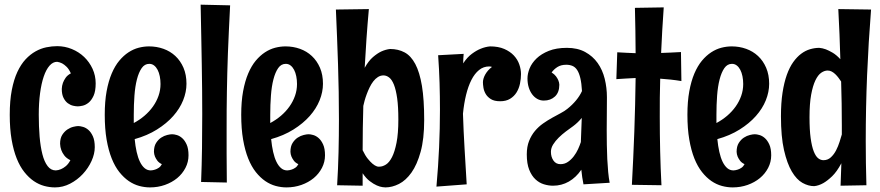

<svg xmlns="http://www.w3.org/2000/svg" viewBox="-20 -774 3792 827"><path d="M392.1 -415Q392.1 -381.3 383.1 -361.6Q374 -341.8 361.6 -331.8Q349.1 -321.8 336.2 -318.8Q323.2 -315.9 314.9 -315.9Q306.6 -315.9 294.9 -318.6Q283.2 -321.3 272.2 -329.3Q261.2 -337.4 253.7 -352.3Q246.1 -367.2 246.1 -391.1Q246.6 -404.3 251 -417Q254.9 -427.7 262.7 -439Q270.5 -450.2 285.2 -458Q276.9 -476.6 266.8 -486.3Q256.8 -496.1 247.6 -501Q236.8 -506.3 226.1 -507.8Q208 -507.8 193.4 -491.2Q178.7 -474.6 168.5 -444.6Q158.2 -414.6 152.6 -372.6Q147 -330.6 147 -279.8Q147 -229.5 150.6 -185.8Q154.3 -142.1 162.6 -109.6Q170.9 -77.1 185.1 -58.6Q199.2 -40 220.2 -40Q231.4 -40.5 242.7 -45.4Q252.4 -49.3 263.4 -58.3Q274.4 -67.4 283.2 -84Q266.1 -92.3 257.1 -104.2Q248 -116.2 244.1 -127.4Q239.3 -140.6 238.8 -154.8Q238.8 -178.2 248 -192.9Q257.3 -207.5 270 -216.1Q282.7 -224.6 295.9 -227.8Q309.1 -231 316.9 -231Q325.2 -231 337.4 -227.5Q349.6 -224.1 360.8 -214.4Q372.1 -204.6 380.1 -186.8Q388.2 -168.9 388.2 -140.1Q388.2 -111.3 374.3 -80.6Q360.4 -49.8 336.7 -24.4Q313 1 282 17.1Q251 33.2 216.8 33.2Q193.8 33.2 170.4 26.9Q147 20.5 125.5 5.9Q104 -8.8 85 -32.7Q65.9 -56.6 52 -91.3Q38.1 -126 30 -172.6Q22 -219.2 22 -279.8Q22 -340.3 30.8 -386Q39.6 -431.6 54.9 -464.4Q70.3 -497.1 90.3 -518.6Q110.4 -540 133.1 -552.7Q155.8 -565.4 179.7 -570.3Q203.6 -575.2 226.1 -575.2Q259.3 -575.2 289.6 -562.7Q319.8 -550.3 342.5 -528.6Q365.2 -506.8 378.7 -477.5Q392.1 -448.2 392.1 -415Z M792 -105Q792 -76.2 778.8 -50.8Q765.6 -25.4 743.2 -6.8Q720.7 11.7 690.4 22.5Q660.2 33.2 626 33.2Q603 33.2 579.6 26.9Q556.2 20.5 534.7 5.9Q513.2 -8.8 494.1 -32.7Q475.1 -56.6 461.2 -91.3Q447.3 -126 439.2 -172.6Q431.2 -219.2 431.2 -279.8Q431.2 -336.9 439.2 -380.9Q447.3 -424.8 461.2 -457.5Q475.1 -490.2 493.7 -512.5Q512.2 -534.7 533.4 -548.6Q554.7 -562.5 577.4 -568.4Q600.1 -574.2 622.1 -574.2Q654.8 -574.2 684.1 -563.7Q713.4 -553.2 735.4 -532.7Q757.3 -512.2 770.3 -482.2Q783.2 -452.1 783.2 -413.1Q783.2 -377.9 768.8 -342Q754.4 -306.2 726.1 -274.2Q697.8 -242.2 656 -216.1Q614.3 -189.9 560.1 -174.8Q563 -144.5 568.6 -119.6Q574.2 -94.7 582.8 -77.1Q591.3 -59.6 602.8 -49.8Q614.3 -40 629.4 -40Q639.2 -40.5 647.9 -43.5Q655.8 -45.9 663.8 -51.3Q671.9 -56.6 677.2 -66.9Q664.6 -72.8 657.7 -82Q650.9 -91.3 647.5 -99.6Q643.6 -109.4 643.1 -120.1Q643.1 -143.6 652.3 -158.2Q661.6 -172.9 674.3 -181.2Q687 -189.5 700.2 -192.6Q713.4 -195.8 721.2 -195.8Q729.5 -195.8 741.5 -192.4Q753.4 -189 764.6 -179.2Q775.9 -169.4 783.9 -151.6Q792 -133.8 792 -105ZM671.4 -412.1Q671.4 -429.7 668.2 -445.6Q665 -461.4 658.9 -473.1Q652.8 -484.9 643.8 -491.9Q634.8 -499 623 -499Q603 -499 590.3 -480.7Q577.6 -462.4 569.8 -432.1Q562 -401.9 559.1 -362.3Q556.2 -322.8 556.2 -279.8V-244.1Q581.1 -257.3 602.3 -275.4Q623.5 -293.5 638.9 -315.2Q654.3 -336.9 662.8 -361.3Q671.4 -385.7 671.4 -412.1Z M971.2 -751Q968.3 -691.4 965.8 -640.6Q963.4 -589.8 961.7 -544.9Q960 -500 959 -459.5Q958 -418.9 957.3 -379.4Q956.5 -339.8 956.3 -299.8Q956.1 -259.8 956.1 -215.8Q956.1 -167 956.1 -111.3Q956.1 -55.7 957 12.2L846.2 9.8Q849.1 -64 850.1 -135.5Q851.1 -207 851.1 -282.2Q851.1 -332.5 850.6 -385.5Q850.1 -438.5 849.1 -496.3Q848.1 -554.2 846.9 -618.2Q845.7 -682.1 844.2 -753.9Z M1379.9 -105Q1379.9 -76.2 1366.7 -50.8Q1353.5 -25.4 1331.1 -6.8Q1308.6 11.7 1278.3 22.5Q1248 33.2 1213.9 33.2Q1190.9 33.2 1167.5 26.9Q1144 20.5 1122.6 5.9Q1101.1 -8.8 1082 -32.7Q1063 -56.6 1049.1 -91.3Q1035.2 -126 1027.1 -172.6Q1019 -219.2 1019 -279.8Q1019 -336.9 1027.1 -380.9Q1035.2 -424.8 1049.1 -457.5Q1063 -490.2 1081.5 -512.5Q1100.1 -534.7 1121.3 -548.6Q1142.6 -562.5 1165.3 -568.4Q1188 -574.2 1210 -574.2Q1242.7 -574.2 1272 -563.7Q1301.3 -553.2 1323.2 -532.7Q1345.2 -512.2 1358.2 -482.2Q1371.1 -452.1 1371.1 -413.1Q1371.1 -377.9 1356.7 -342Q1342.3 -306.2 1314 -274.2Q1285.6 -242.2 1243.9 -216.1Q1202.1 -189.9 1147.9 -174.8Q1150.9 -144.5 1156.5 -119.6Q1162.1 -94.7 1170.7 -77.1Q1179.2 -59.6 1190.7 -49.8Q1202.1 -40 1217.3 -40Q1227.1 -40.5 1235.8 -43.5Q1243.7 -45.9 1251.7 -51.3Q1259.8 -56.6 1265.1 -66.9Q1252.4 -72.8 1245.6 -82Q1238.8 -91.3 1235.4 -99.6Q1231.4 -109.4 1231 -120.1Q1231 -143.6 1240.2 -158.2Q1249.5 -172.9 1262.2 -181.2Q1274.9 -189.5 1288.1 -192.6Q1301.3 -195.8 1309.1 -195.8Q1317.4 -195.8 1329.3 -192.4Q1341.3 -189 1352.5 -179.2Q1363.8 -169.4 1371.8 -151.6Q1379.9 -133.8 1379.9 -105ZM1259.3 -412.1Q1259.3 -429.7 1256.1 -445.6Q1252.9 -461.4 1246.8 -473.1Q1240.7 -484.9 1231.7 -491.9Q1222.7 -499 1210.9 -499Q1190.9 -499 1178.2 -480.7Q1165.5 -462.4 1157.7 -432.1Q1149.9 -401.9 1147 -362.3Q1144 -322.8 1144 -279.8V-244.1Q1168.9 -257.3 1190.2 -275.4Q1211.4 -293.5 1226.8 -315.2Q1242.2 -336.9 1250.7 -361.3Q1259.3 -385.7 1259.3 -412.1Z M1568.8 -734.9Q1563 -670.9 1558.6 -608.2Q1554.2 -545.4 1550.8 -481.9Q1567.4 -511.7 1586.4 -528.1Q1605.5 -544.4 1622.1 -552.2Q1641.6 -561 1660.2 -563Q1695.3 -563 1722.7 -548.3Q1750 -533.7 1768.8 -498.3Q1787.6 -462.9 1797.4 -404.1Q1807.1 -345.2 1807.1 -256.8Q1807.1 -175.3 1791.7 -119.9Q1776.4 -64.5 1752.2 -30.5Q1728 3.4 1698.5 18.3Q1668.9 33.2 1640.1 33.2Q1637.2 33.2 1627.2 32Q1617.2 30.8 1603 24.7Q1588.9 18.6 1572.8 6.3Q1556.6 -5.9 1542 -27.8V25.9L1432.1 23.9Q1436.5 -47.4 1438.2 -118.2Q1439.9 -189 1439.9 -259.8Q1439.9 -378.9 1436 -496.3Q1432.1 -613.8 1426.8 -732.9ZM1604 -57.1Q1606.4 -56.2 1609.1 -56.2Q1611.8 -56.2 1614.7 -56.2Q1627.9 -56.2 1642.3 -65.2Q1656.7 -74.2 1668.5 -97.2Q1680.2 -120.1 1688 -159.4Q1695.8 -198.7 1695.8 -259.8Q1695.8 -314.5 1690.7 -350.8Q1685.5 -387.2 1676.8 -409.2Q1668 -431.2 1656.2 -440.2Q1644.5 -449.2 1631.8 -449.2Q1618.7 -449.2 1607.7 -442.1Q1596.7 -435.1 1587.9 -423.6Q1579.1 -412.1 1572 -397.5Q1564.9 -382.8 1559.6 -368.4Q1554.2 -354 1550.5 -340.6Q1546.9 -327.1 1544.9 -317.9Q1542 -221.7 1542 -127Q1553.2 -103.5 1564.5 -89.8Q1575.7 -76.2 1584.5 -68.8Q1594.7 -60.1 1604 -57.1Z M1990.2 20 1859.9 29.8Q1867.7 -57.6 1871.3 -138.9Q1875 -220.2 1875 -301.8Q1875 -359.4 1873.3 -417.2Q1871.6 -475.1 1867.2 -536.1L1977.1 -542Q1976.1 -531.2 1975.6 -521Q1975.1 -510.7 1975.1 -501Q1992.2 -527.3 2012.5 -542.2Q2032.7 -557.1 2050.3 -564Q2070.3 -572.3 2090.8 -574.2Q2126.5 -574.2 2151.9 -563.2Q2177.2 -552.2 2193.4 -534.9Q2209.5 -517.6 2216.8 -496.3Q2224.1 -475.1 2224.1 -455.1Q2224.1 -434.6 2219.7 -413.6Q2215.3 -392.6 2204.8 -375.7Q2194.3 -358.9 2177 -348.4Q2159.7 -337.9 2134.3 -337.9Q2108.9 -337.9 2094.2 -347.2Q2079.6 -356.4 2072 -369.4Q2064.5 -382.3 2062.3 -396.2Q2060.1 -410.2 2060.1 -419.9Q2060.1 -426.8 2062.5 -435.3Q2064.9 -443.8 2069.8 -452.6Q2074.7 -461.4 2082 -470Q2089.4 -478.5 2099.1 -485.8Q2096.2 -486.8 2093 -487.3Q2089.8 -487.8 2086.9 -487.8Q2062.5 -487.8 2043.5 -472.4Q2024.4 -457 2010.5 -429.7Q1996.6 -402.3 1987.5 -365.2Q1978.5 -328.1 1974.1 -284.2Q1976.6 -208.5 1981 -134.3Q1985.4 -60.1 1990.2 20Z M2493.2 20Q2490.2 4.9 2487.8 -10.7Q2485.4 -26.4 2483.9 -43Q2461.4 -9.8 2430.2 8.1Q2398.9 25.9 2361.8 25.9Q2342.8 25.9 2322.8 19.8Q2302.7 13.7 2286.4 -1.5Q2270 -16.6 2259.5 -42.7Q2249 -68.8 2249 -108.9Q2249 -142.1 2258.8 -166.7Q2268.6 -191.4 2284.2 -210Q2299.8 -228.5 2319.3 -242.2Q2338.9 -255.9 2358.2 -266.6Q2377.4 -277.3 2395 -286.6Q2412.6 -295.9 2423.8 -305.2Q2445.3 -322.3 2461.2 -341.6Q2477.1 -360.8 2486.8 -381.8Q2484.9 -415.5 2479.7 -437.3Q2474.6 -459 2466.3 -471.9Q2458 -484.9 2446 -490Q2434.1 -495.1 2418.9 -495.1Q2396.5 -495.1 2381.1 -485.4Q2365.7 -475.6 2356 -461.9Q2368.2 -454.1 2374.8 -445.3Q2381.3 -436.5 2384.8 -428.2Q2388.7 -418.9 2389.2 -409.2Q2389.2 -376 2370.4 -358.4Q2351.6 -340.8 2322.3 -340.8Q2307.1 -340.8 2294.4 -347.9Q2281.7 -355 2272.2 -367.7Q2262.7 -380.4 2257.3 -397.9Q2252 -415.5 2252 -436Q2252 -456.5 2261.2 -479.5Q2270.5 -502.4 2291 -522.2Q2311.5 -542 2343.8 -554.9Q2376 -567.9 2421.9 -567.9Q2467.8 -567.9 2500.5 -550Q2533.2 -532.2 2554.2 -502.7Q2575.2 -473.1 2584.7 -434.6Q2594.2 -396 2594.2 -355Q2594.2 -324.2 2593.8 -288.1Q2593.3 -252 2593.3 -213.9Q2593.3 -182.1 2593.8 -150.4Q2594.2 -118.7 2595.7 -89.1Q2597.2 -59.6 2599.6 -33.4Q2602.1 -7.3 2606 13.2ZM2485.8 -266.1Q2468.8 -245.6 2449.2 -231Q2434.6 -220.7 2417.7 -208Q2400.9 -195.3 2386.5 -181.2Q2372.1 -167 2362.5 -151.6Q2353 -136.2 2353 -120.1Q2353 -98.1 2363.8 -82.5Q2374.5 -66.9 2394 -66.9Q2412.1 -66.9 2426.3 -76.7Q2440.4 -86.4 2451.4 -100.8Q2462.4 -115.2 2470 -131.8Q2477.5 -148.4 2481.9 -162.1Z M2838.9 -742.2Q2835 -691.9 2832.5 -643.3Q2830.1 -594.7 2827.6 -545.9Q2849.1 -546.9 2870.1 -547.6Q2891.1 -548.3 2913.1 -549.8L2915 -424.8Q2891.6 -428.7 2868.7 -431.2Q2845.7 -433.6 2823.7 -435.1Q2822.3 -393.6 2822 -353Q2821.8 -312.5 2821.8 -271Q2821.8 -196.8 2823.5 -123.5Q2825.2 -50.3 2829.1 23.9L2701.7 22Q2708 -92.8 2712.2 -207.3Q2716.3 -321.8 2717.8 -438Q2697.3 -437 2676.8 -435.8Q2656.2 -434.6 2634.8 -433.1L2638.7 -548.8Q2658.7 -547.4 2678.5 -546.6Q2698.2 -545.9 2717.8 -544.9Q2717.8 -593.8 2716.8 -642.3Q2715.8 -690.9 2714.8 -740.2Z M3301.8 -105Q3301.8 -76.2 3288.6 -50.8Q3275.4 -25.4 3252.9 -6.8Q3230.5 11.7 3200.2 22.5Q3169.9 33.2 3135.7 33.2Q3112.8 33.2 3089.4 26.9Q3065.9 20.5 3044.4 5.9Q3022.9 -8.8 3003.9 -32.7Q2984.9 -56.6 2970.9 -91.3Q2957 -126 2949 -172.6Q2940.9 -219.2 2940.9 -279.8Q2940.9 -336.9 2949 -380.9Q2957 -424.8 2970.9 -457.5Q2984.9 -490.2 3003.4 -512.5Q3022 -534.7 3043.2 -548.6Q3064.5 -562.5 3087.2 -568.4Q3109.9 -574.2 3131.8 -574.2Q3164.6 -574.2 3193.8 -563.7Q3223.1 -553.2 3245.1 -532.7Q3267.1 -512.2 3280 -482.2Q3293 -452.1 3293 -413.1Q3293 -377.9 3278.6 -342Q3264.2 -306.2 3235.8 -274.2Q3207.5 -242.2 3165.8 -216.1Q3124 -189.9 3069.8 -174.8Q3072.8 -144.5 3078.4 -119.6Q3084 -94.7 3092.5 -77.1Q3101.1 -59.6 3112.5 -49.8Q3124 -40 3139.2 -40Q3148.9 -40.5 3157.7 -43.5Q3165.5 -45.9 3173.6 -51.3Q3181.6 -56.6 3187 -66.9Q3174.3 -72.8 3167.5 -82Q3160.6 -91.3 3157.2 -99.6Q3153.3 -109.4 3152.8 -120.1Q3152.8 -143.6 3162.1 -158.2Q3171.4 -172.9 3184.1 -181.2Q3196.8 -189.5 3210 -192.6Q3223.1 -195.8 3231 -195.8Q3239.3 -195.8 3251.2 -192.4Q3263.2 -189 3274.4 -179.2Q3285.6 -169.4 3293.7 -151.6Q3301.8 -133.8 3301.8 -105ZM3181.2 -412.1Q3181.2 -429.7 3178 -445.6Q3174.8 -461.4 3168.7 -473.1Q3162.6 -484.9 3153.6 -491.9Q3144.5 -499 3132.8 -499Q3112.8 -499 3100.1 -480.7Q3087.4 -462.4 3079.6 -432.1Q3071.8 -401.9 3068.8 -362.3Q3065.9 -322.8 3065.9 -279.8V-244.1Q3090.8 -257.3 3112.1 -275.4Q3133.3 -293.5 3148.7 -315.2Q3164.1 -336.9 3172.6 -361.3Q3181.2 -385.7 3181.2 -412.1Z M3731.9 -732.9Q3720.7 -590.3 3714.8 -450Q3709 -309.6 3709 -167Q3709 -71.8 3711.9 23.9L3600.6 25.9L3604 -70.8Q3584.5 -34.2 3564 -14.6Q3543.5 4.9 3526.4 14.6Q3506.3 25.9 3486.8 27.8Q3461.9 27.8 3436.5 13.7Q3411.1 -0.5 3390.6 -35.2Q3370.1 -69.8 3356.9 -127.7Q3343.8 -185.5 3343.8 -272.9Q3343.8 -330.6 3350.6 -374.8Q3357.4 -418.9 3369.1 -451.7Q3380.9 -484.4 3396.7 -506.6Q3412.6 -528.8 3430.9 -542.5Q3449.2 -556.2 3469.2 -562Q3489.3 -567.9 3508.8 -567.9Q3522 -566.9 3537.1 -561.5Q3549.8 -556.6 3566.2 -547.1Q3582.5 -537.6 3599.6 -519Q3596.7 -627.4 3590.8 -734.9ZM3606 -233.9Q3606 -328.1 3603 -422.9Q3597.7 -430.7 3591.6 -439Q3585.4 -447.3 3578.1 -454.3Q3570.8 -461.4 3562.5 -465.8Q3554.2 -470.2 3544.9 -470.2Q3531.2 -470.2 3517.3 -460.7Q3503.4 -451.2 3492.2 -428Q3481 -404.8 3473.9 -366.2Q3466.8 -327.6 3466.8 -269Q3466.8 -214.8 3471.7 -179.2Q3476.6 -143.6 3484.9 -122.3Q3493.2 -101.1 3503.9 -92.5Q3514.6 -84 3526.9 -84Q3545.4 -84 3558.8 -96.4Q3572.3 -108.9 3581.3 -126.5Q3590.3 -144 3596.2 -162.8Q3602.1 -181.6 3606 -194.8Z"/></svg>

Font: Rum Raisin
Style: Regular
Weight: 400
Designer: Astigmatic (AOETI)
Foundry: Astigmatic (AOETI)
Version: Version 1.000